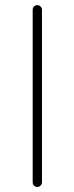

<svg xmlns="http://www.w3.org/2000/svg" viewBox="-20 -746 297 766"><path d="M110.4 -18.6V-707Q110.4 -714.8 115.7 -720.2Q121.1 -725.6 128.4 -725.6Q135.7 -725.6 141.6 -720.2Q147.5 -714.8 147.5 -707V-18.6Q147.5 -10.7 141.6 -5.4Q135.7 0 128.4 0Q121.1 0 115.7 -5.4Q110.4 -10.7 110.4 -18.6Z"/></svg>

Font: Gen Jyuu Gothic ExtraLight
Style: Regular
Weight: 100
Designer: [Source Han Sans]
Ryoko NISHIZUKA  (kana & ideographs); Paul D. Hunt (Latin, Greek & Cyrillic); Wenlong ZHANG  (bopomofo
Version: Version 1.002.20150607